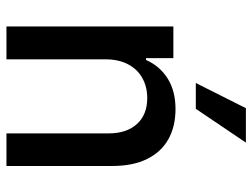

<svg xmlns="http://www.w3.org/2000/svg" viewBox="-116 -686 801 610"><g transform="rotate(90 285.0 -380.5)"><path d="M168 0H63.5V-530.3H164.1V-443.4H169.9Q189.5 -487.3 229 -512.2Q268.6 -537.1 326.2 -537.1Q381.3 -537.1 421.9 -514.4Q462.4 -491.7 484.6 -446.8Q506.8 -401.9 506.8 -336.9V0H403.3V-324.2Q403.3 -381.8 373.5 -414.6Q343.8 -447.3 291 -447.3Q255.4 -447.3 227.3 -431.6Q199.2 -416 183.6 -386Q168 -356 168 -314.5ZM323.2 -760.7H432.6L325.2 -601.6H243.2Z"/></g></svg>

Font: Pretendard GOV Medium
Style: Regular
Weight: 500
Designer: Base glyphs from Inter by Rasmus Andersson; Hangeul glyphs from Noto Sans CJK(Source Han Sans) by Jang Soo-young and Kan
Foundry: Kil Hyung-jin
Version: Version 1.309